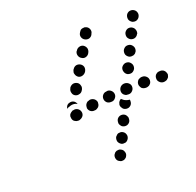

<svg xmlns="http://www.w3.org/2000/svg" viewBox="-108 -684 843 824"><g transform="rotate(-20 313.0 -272.0)"><path d="M292 8Q295 18 305 22Q309 25 314 25Q319 25 324 24Q328 22 332 19Q336 16 338 11Q343 2 339 -8Q336 -18 327 -22Q322 -25 318 -25Q313 -25 308 -24Q303 -22 299 -19Q296 -16 293 -11Q289 -2 292 8ZM324 -59Q328 -50 337 -45Q341 -43 346 -43Q351 -43 356 -44Q361 -46 364 -49Q368 -53 370 -57Q375 -67 371 -77Q368 -86 358 -91Q354 -93 349 -93Q344 -93 339 -92Q334 -90 331 -86Q327 -83 325 -79Q321 -69 324 -59ZM355 -137Q354 -132 356 -127Q358 -123 361 -119Q364 -115 369 -113Q378 -109 388 -112Q398 -116 402 -125Q404 -130 404 -135Q405 -140 403 -144Q401 -149 398 -153Q395 -157 390 -159Q381 -163 371 -160Q361 -156 357 -147Q355 -142 355 -137ZM386 -205Q386 -200 388 -195Q390 -191 393 -187Q396 -183 401 -181Q410 -177 420 -180Q430 -184 434 -193Q436 -198 436 -202Q437 -207 435 -211Q428 -211 420 -214Q411 -217 404 -224Q402 -225 401 -227Q397 -225 394 -222Q391 -219 389 -215Q387 -210 386 -205ZM221 -215Q226 -224 223 -234Q220 -244 211 -249Q202 -254 192 -251H189Q185 -249 181 -246Q177 -243 174 -239Q172 -235 171 -230Q171 -225 172 -220Q173 -215 176 -211Q179 -207 184 -205Q188 -202 193 -202Q198 -201 203 -202L205 -203Q215 -206 221 -215ZM291 -223Q295 -225 298 -229Q301 -233 302 -238Q303 -243 303 -248Q301 -258 293 -264Q284 -270 274 -269L271 -268Q266 -267 262 -265Q258 -262 255 -258Q252 -254 251 -249Q250 -244 250 -239Q252 -229 260 -223Q269 -217 279 -219H282Q287 -220 291 -223ZM377 -238Q384 -246 383 -256Q382 -266 374 -273Q366 -280 356 -279L353 -278Q343 -278 336 -270Q329 -262 330 -251Q331 -241 339 -234Q347 -228 358 -229H361Q371 -230 377 -238ZM609 -234Q614 -235 617 -239Q621 -242 623 -246Q625 -251 626 -256Q626 -261 624 -265Q623 -270 619 -274Q616 -278 611 -280Q607 -282 602 -282H599Q594 -282 589 -281Q585 -279 581 -276Q577 -273 575 -268Q573 -264 573 -259Q572 -248 579 -241Q586 -233 596 -232H599Q604 -232 609 -234ZM457 -242Q464 -249 464 -260Q464 -270 456 -277Q448 -284 438 -284H435Q425 -283 418 -276Q411 -268 411 -258Q411 -253 413 -248Q415 -244 419 -240Q423 -237 427 -235Q432 -234 437 -234H440Q450 -234 457 -242ZM529 -237Q534 -238 537 -242Q541 -245 543 -250Q545 -255 545 -260Q545 -270 538 -277Q530 -285 520 -285H517Q512 -285 508 -283Q503 -281 499 -278Q496 -274 494 -270Q492 -265 492 -260Q492 -255 494 -251Q496 -246 499 -242Q502 -239 507 -237Q512 -235 517 -235H520Q525 -235 529 -237ZM172 -273 173 -276Q178 -285 188 -287Q198 -290 207 -285Q211 -283 214 -279Q217 -275 219 -270Q212 -274 204 -275Q195 -276 186 -273L184 -272Q176 -270 169 -266Q169 -268 170 -269Q171 -271 172 -273ZM210 -324Q212 -314 221 -309Q230 -304 240 -307Q250 -309 255 -318L257 -321Q259 -325 260 -330Q261 -335 259 -340Q258 -345 255 -349Q252 -353 248 -355Q239 -360 229 -358Q219 -355 213 -346L212 -343Q207 -334 210 -324ZM452 -331Q455 -322 464 -317Q474 -313 484 -316Q493 -320 498 -329Q502 -339 499 -348Q495 -358 486 -363Q476 -367 467 -364Q457 -360 452 -351Q448 -341 452 -331ZM249 -404Q248 -399 250 -395Q251 -390 254 -386Q257 -382 261 -379Q270 -374 280 -377Q290 -380 296 -389L297 -391Q302 -400 300 -410Q297 -420 288 -425Q279 -430 269 -428Q259 -425 254 -416L252 -414Q250 -409 249 -404ZM483 -399Q487 -390 496 -385Q501 -383 506 -383Q511 -383 515 -384Q520 -386 524 -389Q527 -393 530 -397Q534 -407 531 -416Q527 -426 518 -431Q508 -435 498 -432Q489 -428 484 -419Q480 -409 483 -399ZM290 -465Q293 -455 302 -450Q311 -444 321 -447Q331 -450 336 -459L337 -461Q342 -470 340 -480Q337 -490 328 -496Q319 -501 309 -498Q299 -495 294 -486L292 -484Q287 -475 290 -465ZM515 -467Q519 -458 528 -453Q538 -449 547 -452Q557 -456 561 -465H562Q566 -475 562 -485Q559 -494 549 -499Q540 -503 530 -500Q521 -496 516 -487Q512 -477 515 -467ZM330 -535Q333 -525 342 -520Q351 -515 361 -517Q371 -520 376 -529L377 -532Q383 -541 380 -551Q377 -561 368 -566Q364 -568 359 -569Q354 -569 349 -568Q344 -567 340 -564Q337 -561 334 -556L333 -554Q327 -545 330 -535ZM547 -535Q551 -526 560 -521Q570 -517 579 -520Q589 -524 593 -533Q598 -543 594 -553Q591 -562 581 -567Q572 -571 562 -568Q552 -564 548 -555Q544 -545 547 -535Z"/></g></svg>

Font: FRB American Cursive Dotted Black
Style: Bold Italic
Weight: 900
Italic angle: -25°
Version: Version 2.0;Modular Font Editor K font №1